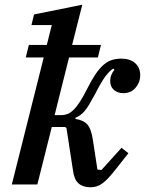

<svg xmlns="http://www.w3.org/2000/svg" viewBox="-20 -780 613 812"><path d="M363 12Q331 12 312.5 -4Q294 -20 289 -57L261 -239L255 -243H199L138 0H30L165 -537H89L102 -590H178L199 -674H113L124 -719L328 -760L285 -590H407L394 -537H272L211 -293H240Q252 -293 264.5 -297.5Q277 -302 290 -314.5Q303 -327 317.5 -349Q332 -371 349 -405Q367 -441 383.5 -465.5Q400 -490 417 -505Q434 -520 452.5 -526Q471 -532 494 -532Q530 -532 551.5 -513Q573 -494 573 -462Q573 -432 553.5 -409Q534 -386 502 -386Q477 -386 461.5 -400Q446 -414 446 -437Q446 -451 451 -463.5Q456 -476 464 -484L459 -490Q442 -479 425 -456Q408 -433 382 -382Q368 -356 357.5 -338.5Q347 -321 337.5 -310Q328 -299 318.5 -292.5Q309 -286 299 -282V-277Q333 -272 349.5 -253.5Q366 -235 373 -187L392 -63L409 -61L494 -155L523 -132L471 -66Q453 -43 439 -28Q425 -13 412.5 -4Q400 5 388 8.5Q376 12 363 12Z"/></svg>

Font: IBM Plex Serif Medm
Style: Italic
Weight: 500
Italic angle: -14°
Designer: Mike Abbink, Paul van der Laan, Pieter van Rosmalen
Foundry: Bold Monday
Version: Version 3.001